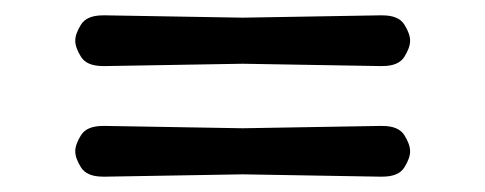

<svg xmlns="http://www.w3.org/2000/svg" viewBox="-20 -386 632 250"><path d="M296 -363 473 -366Q476 -366 478 -366Q499 -366 506.5 -354Q514 -342 514 -333Q514 -324 506.5 -312Q499 -300 478 -300Q476 -300 473 -300L296 -303L119 -300Q116 -300 114 -300Q93 -300 85.5 -312Q78 -324 78 -333Q78 -342 85.5 -354Q93 -366 114 -366Q116 -366 119 -366ZM119 -222 296 -219 473 -222Q476 -222 478 -222Q499 -222 506.5 -210Q514 -198 514 -189Q514 -180 506.5 -168Q499 -156 478 -156Q476 -156 473 -156L296 -159L119 -156Q116 -156 114 -156Q93 -156 85.5 -168Q78 -180 78 -189Q78 -198 85.5 -210Q93 -222 114 -222Q116 -222 119 -222Z"/></svg>

Font: Delius Swash Caps
Style: Regular
Weight: 400
Designer: Natalia Raices
Foundry: Natalia Raices
Version: Version 1.002